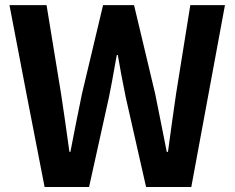

<svg xmlns="http://www.w3.org/2000/svg" viewBox="-20 -743 934 763"><path d="M157.2 0 86.9 -361.3 17.6 -722.7H165L222.7 -370.1Q227.5 -335 238.3 -264.6Q250 -181.6 255.9 -139.6H259.8Q281.2 -251 305.7 -370.1L389.6 -722.7H512.7L596.7 -370.1Q606.4 -322.3 626 -223.6Q636.7 -168 642.6 -139.6H647.5Q665 -269.5 679.7 -370.1L736.3 -722.7H874L740.2 0H560.5L479.5 -357.4Q460 -453.1 448.2 -524.4H444.3Q443.4 -519.5 441.4 -509.8Q423.8 -409.2 413.1 -357.4L334 0Z"/></svg>

Font: Bpmf GenSeki Gothic B
Style: B
Weight: 700
Foundry: But Ko
Version: Version 1.320